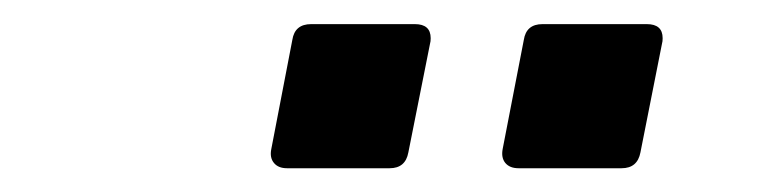

<svg xmlns="http://www.w3.org/2000/svg" viewBox="-20 -794 642 160"><path d="M219.2 -653.8Q211.9 -653.8 208.3 -658.2Q204.6 -662.6 206.1 -669.9L223.6 -760.7Q225.6 -773.9 239.3 -773.9H325.7Q338.9 -773.9 338.9 -762.2Q338.9 -759.3 338.4 -757.8L320.3 -667Q317.9 -653.8 304.7 -653.8ZM412.1 -653.8Q404.8 -653.8 401.1 -658.2Q397.5 -662.6 398.9 -669.9L416.5 -760.7Q418.5 -773.9 432.1 -773.9H519Q532.2 -773.9 532.2 -762.2Q532.2 -759.3 531.7 -757.8L513.7 -667Q511.2 -653.8 498 -653.8Z"/></svg>

Font: Hack
Style: Bold Italic
Weight: 700
Italic angle: -11°
Monospace: yes
Designer: Christopher Simpkins
Foundry: Christopher Simpkins
Version: Version 2.017; ttfautohint (v1.4.1) -l 4 -r 80 -G 350 -x 0 -